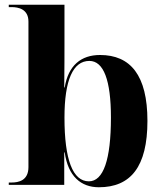

<svg xmlns="http://www.w3.org/2000/svg" viewBox="-20 -780 689 810"><path d="M397 10C531 10 602 -76 602 -270C602 -463 530 -548 402 -548C322 -548 268 -504 253 -411H251C252 -491 252 -556 252 -589V-760H17V-750H29C57 -750 100 -742 100 -689V-75C100 -18 58 -10 29 -10H17V0H251V-137H253C267 -36 322 10 397 10ZM355 -15C287 -15 252 -106 252 -284C252 -442 288 -523 357 -523C417 -523 448 -442 448 -284C448 -106 416 -15 355 -15Z"/></svg>

Font: Noto Serif Display
Style: Bold
Weight: 700
Designer: Monotype Design Team
Foundry: Monotype Imaging Inc.
Version: Version 2.009